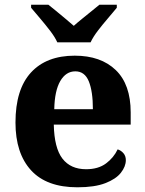

<svg xmlns="http://www.w3.org/2000/svg" viewBox="-20 -786 617 816"><path d="M308.8 10Q178 10 111.9 -62.3Q45.8 -134.6 45.8 -265.2Q45.8 -406.2 111.6 -477.8Q177.4 -549.4 297.6 -549.4Q408.4 -549.4 471.9 -488.3Q535.4 -427.2 535.4 -308.2V-256.4H208.6Q210.6 -157.2 245.3 -112Q280 -66.8 346 -66.8Q397.4 -66.8 430.3 -91.2Q463.2 -115.6 480 -151.2Q494.6 -146.6 504.7 -134.8Q514.8 -123 514.8 -105.4Q514.8 -78.6 493.8 -51.8Q472.8 -25 427.5 -7.5Q382.2 10 308.8 10ZM374.8 -321.8Q374.8 -397.4 357.5 -440.1Q340.2 -482.8 300.2 -482.8Q260.2 -482.8 236.2 -441.6Q212.2 -400.4 210.6 -321.8ZM223.6 -606Q213.2 -629 192.8 -655.5Q172.4 -682 150.3 -708Q128.2 -734 112.2 -753V-766H185.6Q199.4 -755.6 218.7 -739.2Q238 -722.8 258.3 -706.3Q278.6 -689.8 293.6 -676.2Q308.6 -689.8 329.1 -706.3Q349.6 -722.8 369.7 -739.2Q389.8 -755.6 402.6 -766H476.4V-753Q461 -734 438.6 -708Q416.2 -682 395.9 -655.5Q375.6 -629 365 -606Z"/></svg>

Font: Noto Serif Hentaigana ExtraLight
Style: Regular
Weight: 200
Designer: Kazuhiro Yamada
Foundry: nipponia
Version: Version 1.000